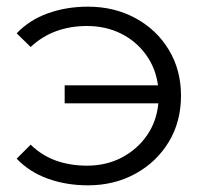

<svg xmlns="http://www.w3.org/2000/svg" viewBox="-20 -550 611 576"><path d="M244 6Q179 6 123.5 -14Q68 -34 30 -74L72 -116Q106 -83 148.5 -68Q191 -53 241 -53Q299 -53 345.5 -77.5Q392 -102 421 -144Q450 -186 455 -240H174V-294H454Q447 -346 417.5 -386.5Q388 -427 342.5 -449.5Q297 -472 241 -472Q191 -472 148.5 -456.5Q106 -441 72 -409L30 -450Q68 -490 123.5 -510Q179 -530 244 -530Q323 -530 386.5 -495.5Q450 -461 486.5 -400.5Q523 -340 523 -263Q523 -185 486.5 -124.5Q450 -64 386.5 -29Q323 6 244 6Z"/></svg>

Font: Montserrat
Style: Regular
Weight: 400
Designer: Julieta Ulanovsky
Foundry: Julieta Ulanovsky
Version: Version 9.000; ttfautohint (v1.8.4.7-5d5b)